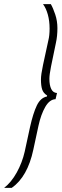

<svg xmlns="http://www.w3.org/2000/svg" viewBox="-97 -763 302 933"><path d="M23 -26 49 -146Q64 -213 82 -250.5Q100 -288 131 -294L132 -299Q114 -310 108 -328Q102 -346 102 -377Q102 -400 112 -447L138 -567Q144 -590 144 -624Q144 -661 135.5 -692Q127 -723 112 -743H150Q161 -724 171.5 -692.5Q182 -661 182 -626Q182 -588 175 -556L151 -440Q143 -400 143 -380Q143 -349 152 -330.5Q161 -312 180 -311L173 -281Q144 -280 123 -243.5Q102 -207 90 -152L65 -36Q37 96 -40 150H-77Q-42 123 -15.5 75Q11 27 23 -26Z"/></svg>

Font: Saira Ultra Condensed ExLight
Style: Italic
Weight: 200
Width: 1
Italic angle: -12°
Designer: Hector Gatti with collaboration of the Omnibus-Type team
Foundry: Omnibus-Type
Version: Version 1.001; ttfautohint (v1.8)